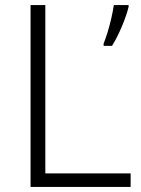

<svg xmlns="http://www.w3.org/2000/svg" viewBox="-20 -734 555 754"><path d="M100 0V-714H158V-53H493V0ZM485 -707Q477 -674 459 -631Q441 -588 420 -554H387V-563Q394 -580 402.5 -607.5Q411 -635 417.5 -664Q424 -693 427 -714H485Z"/></svg>

Font: Noto Sans Tamil Light
Style: Regular
Weight: 300
Designer: Jelle Bosma - Monotype Design Team
Foundry: Monotype Imaging Inc.
Version: Version 2.004; ttfautohint (v1.8.4.7-5d5b)